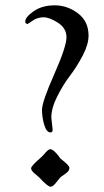

<svg xmlns="http://www.w3.org/2000/svg" viewBox="-20 -693 390 722"><path d="M173 -251C173 -274.3 180.3 -300.7 195 -330C209.7 -359.3 225.7 -385.3 243 -408C260.3 -430.7 276.3 -456 291 -484C305.7 -512 313 -537 313 -559C313 -595 299.7 -623 273 -643C246.3 -663 217.3 -673 186 -673C154.7 -673 128.3 -665.7 107 -651C85.7 -636.3 75 -623.3 75 -612C75 -606 78 -603 84 -603C84.7 -603 91 -607.2 103 -615.5C115 -623.8 128.5 -628 143.5 -628C158.5 -628 176.7 -621.2 198 -607.5C219.3 -593.8 230 -575.5 230 -552.5C230 -529.5 214.7 -483.3 184 -414C153.3 -344.7 138 -300.2 138 -280.5C138 -260.8 140.8 -241.7 146.5 -223C152.2 -204.3 160 -195 170 -195C175.3 -195 178 -198.3 178 -205ZM112 -39C122 -31 129 -24.7 133 -20C137 -15.3 143.2 -9.3 151.5 -2C159.8 5.3 166 9 170 9C174 9 178 7.2 182 3.5C186 -0.2 190.5 -5.3 195.5 -12C200.5 -18.7 204.2 -23.2 206.5 -25.5C208.8 -27.8 213.3 -31.2 220 -35.5C226.7 -39.8 231.8 -44 235.5 -48C239.2 -52 241 -56.7 241 -62C241 -67.3 233 -76.3 217 -89L207 -97L200 -107C186.7 -123.7 176.3 -132 169 -132C163.7 -132 155.7 -125.3 145 -112C139.7 -106 135.7 -102 133 -100C109 -79.3 97 -66 97 -60C97 -54 102 -47 112 -39Z"/></svg>

Font: Sorts Mill Goudy
Style: Regular
Weight: 400
Version: Version 003.101